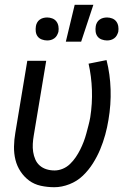

<svg xmlns="http://www.w3.org/2000/svg" viewBox="-20 -774 540 802"><path d="M207 8Q178 8 150.5 2Q123 -4 102 -19.5Q81 -35 66 -57.5Q51 -80 44.5 -106.5Q38 -133 38.5 -162Q39 -191 44 -219L94 -520H173L121 -208Q118 -191 117 -173.5Q116 -156 118.5 -139.5Q121 -123 127.5 -108Q134 -93 146 -82.5Q158 -72 174 -67Q190 -62 208 -62Q225 -62 242 -69Q259 -76 272.5 -89Q286 -102 296.5 -117.5Q307 -133 315 -149Q323 -165 329.5 -182Q336 -199 340.5 -216Q345 -233 349.5 -250Q354 -267 357 -284Q366 -341 364 -398Q362 -455 350 -508L425 -523Q440 -464 442 -400.5Q444 -337 433 -273Q428 -242 419.5 -211Q411 -180 398.5 -150Q386 -120 368 -91.5Q350 -63 326 -40Q302 -17 270 -4.5Q238 8 207 8ZM427 -605Q416 -605 405 -609Q394 -613 387.5 -621.5Q381 -630 379.5 -641.5Q378 -653 380 -665Q381 -672 385 -679.5Q389 -687 396 -692Q403 -697 411 -699Q419 -701 427 -701Q438 -701 448.5 -697Q459 -693 465.5 -684.5Q472 -676 474 -664.5Q476 -653 474 -641Q472 -634 468 -626.5Q464 -619 457 -614Q450 -609 442.5 -607Q435 -605 427 -605ZM177 -605Q166 -605 155 -609Q144 -613 137.5 -621.5Q131 -630 129.5 -641.5Q128 -653 130 -665Q131 -672 135 -679.5Q139 -687 146 -692Q153 -697 161 -699Q169 -701 177 -701Q188 -701 198.5 -697Q209 -693 215.5 -684.5Q222 -676 224 -664.5Q226 -653 224 -641Q222 -634 218 -626.5Q214 -619 207 -614Q200 -609 192.5 -607Q185 -605 177 -605ZM255 -600 292 -754H370L319 -600Z"/></svg>

Font: Iosevka Term Curly Oblique
Style: Regular
Weight: 400
Italic angle: -9°
Designer: Belleve Invis
Foundry: Belleve Invis
Version: Version 32.3.0